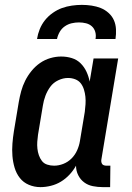

<svg xmlns="http://www.w3.org/2000/svg" viewBox="-20 -760 540 788"><path d="M146 8Q121 8 98.5 -1.5Q76 -11 61.5 -29.5Q47 -48 40 -71.5Q33 -95 31 -120Q29 -145 31 -170.5Q33 -196 37 -221L57 -341Q61 -364 67 -386Q73 -408 83.5 -429Q94 -450 109.5 -469Q125 -488 144.5 -501.5Q164 -515 186.5 -521.5Q209 -528 231 -528Q254 -528 275 -521.5Q296 -515 311 -500Q326 -485 335 -465.5Q344 -446 348 -425L364 -520H465L396 -105Q395 -100 396 -95Q397 -90 399.5 -86.5Q402 -83 407 -81.5Q412 -80 417 -80H433L432 8H402Q381 8 361 4Q341 0 325.5 -11.5Q310 -23 301 -41Q292 -59 292 -80Q281 -60 265 -43Q249 -26 230 -14.5Q211 -3 189 2.5Q167 8 146 8ZM202 -80Q221 -80 240 -87.5Q259 -95 273.5 -109.5Q288 -124 296.5 -143Q305 -162 308 -181L328 -301Q330 -317 331 -332.5Q332 -348 330.5 -363Q329 -378 324.5 -392.5Q320 -407 311.5 -418Q303 -429 289 -434.5Q275 -440 259 -440Q239 -440 219 -430.5Q199 -421 186.5 -404Q174 -387 166.5 -367Q159 -347 156 -327L136 -207Q134 -193 133 -178.5Q132 -164 133.5 -150Q135 -136 139.5 -123Q144 -110 152 -99.5Q160 -89 173.5 -84.5Q187 -80 202 -80ZM132 -600Q135 -620 143 -640Q151 -660 164.5 -677Q178 -694 196.5 -707Q215 -720 234.5 -727Q254 -734 275 -737Q296 -740 316 -740Q336 -740 356 -737Q376 -734 393.5 -727Q411 -720 425.5 -707Q440 -694 447.5 -677Q455 -660 456 -640Q457 -620 454 -600H372Q375 -615 371 -629Q367 -643 357 -652Q347 -661 333 -664.5Q319 -668 304 -668Q289 -668 274 -664.5Q259 -661 246 -652Q233 -643 225 -629Q217 -615 214 -600Z"/></svg>

Font: Iosevka Curly Slab Semibold
Style: Italic
Weight: 600
Italic angle: -9°
Monospace: yes
Designer: Belleve Invis
Foundry: Belleve Invis
Version: Version 22.1.2; ttfautohint (v1.8.4)